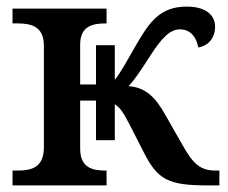

<svg xmlns="http://www.w3.org/2000/svg" viewBox="-20 -562 692 582"><path d="M18 0H303V-45H300C261 -45 223 -53 223 -111V-257H271V-137H328V-246C346 -235 356 -216 372 -186L418 -96C458 -19 489 0 608 0H645V-45H633C587 -45 565 -66 534 -121L481 -214C450 -270 419 -297 370 -301C387 -319 404 -344 438 -397C472 -449 496 -473 526 -473C558 -473 576 -448 581 -418C608 -422 632 -444 632 -481C632 -516 604 -542 546 -542C468 -542 435 -499 394 -428C363 -374 347 -344 328 -320V-425H271V-306H223V-427C223 -483 261 -491 300 -491H303V-536H18V-491H34C74 -491 113 -482 113 -424V-115C113 -54 75 -45 34 -45H18Z"/></svg>

Font: Noto Serif Thai Medium
Style: Regular
Weight: 500
Designer: Monotype Design Team
Foundry: Monotype Imaging Inc.
Version: Version 1.901;PS 001.901;hotconv 1.0.88;makeotf.lib2.5.64775